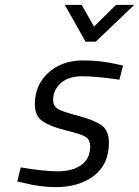

<svg xmlns="http://www.w3.org/2000/svg" viewBox="-20 -758 571 788"><path d="M470 -431Q375 -445 317.5 -445Q260 -445 229 -416.5Q198 -388 198 -348Q198 -324 216 -312Q234 -300 299.5 -283Q365 -266 396 -244.5Q427 -223 427 -172Q427 -84 366 -37Q305 10 209 10Q145 10 74 -8L51 -13L65 -71Q157 -55 217.5 -55Q278 -55 314 -81Q350 -107 350 -157Q350 -185 331 -196.5Q312 -208 248.5 -223.5Q185 -239 154 -261Q123 -283 123 -330Q123 -410 179 -460Q235 -510 320 -510Q395 -510 462 -494L485 -489ZM373 -587H331L246 -738H315L366 -649L456 -738H531Z"/></svg>

Font: TitilliumWebItalic
Style: Italic
Weight: 400
Italic angle: -13°
Version: Version 1.001;PS 57.000;hotconv 1.0.70;makeotf.lib2.5.55311